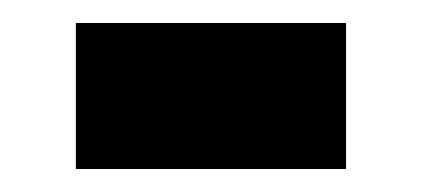

<svg xmlns="http://www.w3.org/2000/svg" viewBox="-20 -759 366 167"><path d="M46 -612V-739H281V-612Z"/></svg>

Font: Georama ExtraCondensed ExtraBold
Style: Regular
Weight: 800
Width: 2
Designer: Jean-Baptiste Levee
Foundry: Production Type
Version: Version 1.000